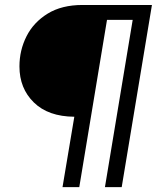

<svg xmlns="http://www.w3.org/2000/svg" viewBox="-20 -670 640 773"><path d="M231.7 83.3 279.2 -200Q174.2 -200.8 116.3 -257.5Q58.3 -314.2 58.3 -402.5Q58.3 -467.5 86.7 -523.8Q115 -580 171.7 -615Q228.3 -650 312.5 -650H591.7L470 83.3H402.5L514.2 -590H410.8L299.2 83.3Z"/></svg>

Font: Familjen Grotesk GF
Style: Italic
Weight: 400
Designer: Anders Wikstroem, Jonas Baeckman, Matilda Gysing, Kristian Moeller
Foundry: Familjen STHML AB
Version: Version 2.000; Beta; Release 4; Build 6